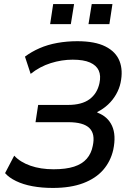

<svg xmlns="http://www.w3.org/2000/svg" viewBox="-20 -917 660 946"><path d="M240 9Q186 9 140 0.5Q94 -8 59 -25Q24 -42 5 -64L50 -150Q80 -118 130 -100.5Q180 -83 244 -83Q305 -83 345 -96Q385 -109 407.5 -135Q430 -161 437 -198Q450 -257 420.5 -286Q391 -315 316 -315H155L168 -400H315Q383 -400 421 -428Q459 -456 470 -507Q478 -544 466.5 -569.5Q455 -595 423.5 -609Q392 -623 338 -623Q284 -623 230 -606Q176 -589 131 -553L103 -638Q135 -662 175 -679.5Q215 -697 262.5 -705.5Q310 -714 361 -714Q448 -714 499.5 -688Q551 -662 569 -616Q587 -570 574 -509Q568 -480 552 -452Q536 -424 512.5 -402Q489 -380 459 -365L460 -362Q511 -343 532 -297Q553 -251 538 -179Q525 -122 488.5 -80Q452 -38 390 -14.5Q328 9 240 9ZM416 -798 432 -897H534L519 -798ZM227 -798 242 -897H345L329 -798Z"/></svg>

Font: Nunito Sans 7pt SemiCondensed SemiBold
Style: Italic
Weight: 600
Width: 4
Italic angle: -9°
Designer: Vernon Adams
Foundry: Vernon Adams
Version: Version 3.101;gftools[0.9.27]